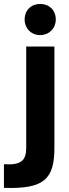

<svg xmlns="http://www.w3.org/2000/svg" viewBox="-80 -750 348 974"><path d="M-60 83V203C145 210 196 158 196 -1V-514H53V0C53 65 26 89 -60 83ZM45 -651C45 -606 78 -572 124 -572C169 -572 203 -606 203 -651C203 -698 170 -730 124 -730C78 -730 45 -698 45 -651Z"/></svg>

Font: Vanilla Cream Black
Style: Regular
Weight: 900
Designer: Jeremy Tribby, Jinavaṁso
Foundry: Tribby Type
Version: Version 1.422;Glyphs 3.1.2 (3151)